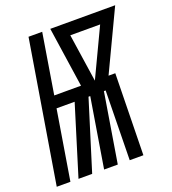

<svg xmlns="http://www.w3.org/2000/svg" viewBox="-159 -836 839 937"><g transform="rotate(-20 260.5 -367.5)"><path d="M-25 0 96 -735H167L116 -423H255L209 -735H546L398 -423H433L425 0H354L360 -360H351L292 0H221L280 -360H271L159 0H88L199 -360H105L46 0ZM327 -423 445 -672H290Z"/></g></svg>

Font: Iosevka Curly Medium
Style: Italic
Weight: 500
Italic angle: -9°
Monospace: yes
Designer: Belleve Invis
Foundry: Belleve Invis
Version: Version 22.1.2; ttfautohint (v1.8.4)